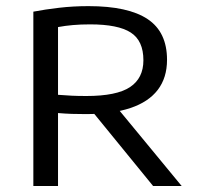

<svg xmlns="http://www.w3.org/2000/svg" viewBox="-20 -622 668 642"><path d="M91.5 0V-583Q130.5 -590.5 177.5 -596Q224.5 -601.5 276 -601.5Q408.5 -601.5 473.5 -558.2Q538.5 -515 538.5 -422Q538.5 -362 507.5 -321.5Q476.5 -281 416 -260.8Q355.5 -240.5 267 -240.5Q242 -240.5 219.8 -241.2Q197.5 -242 174 -244V0ZM492 0 264 -279.5H357L587.5 0ZM269 -301Q370 -301 414.8 -330.8Q459.5 -360.5 459.5 -420.5Q459.5 -486 417.2 -513.2Q375 -540.5 281.5 -540.5Q249 -540.5 223.8 -538.2Q198.5 -536 174 -531.5V-305Q200.5 -303 220 -302Q239.5 -301 269 -301Z"/></svg>

Font: Encode Sans SC SemiExpanded
Style: Regular
Weight: 400
Width: 6
Designer: Multiple Designers
Foundry: Impallari Type
Version: Version 3.002